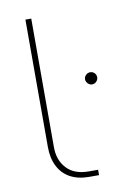

<svg xmlns="http://www.w3.org/2000/svg" viewBox="-81 -755 590 810"><g transform="rotate(-10 214.5 -350.0)"><path d="M315 -382Q305 -382 297 -390Q289 -398 289 -408Q289 -419 297 -426.5Q305 -434 315 -434Q326 -434 333.5 -426.5Q341 -419 341 -408Q341 -398 333.5 -390Q326 -382 315 -382ZM235 0Q187 0 153.5 -18.5Q120 -37 102.5 -72Q85 -107 85 -154V-700H110V-149Q110 -93 143 -58Q176 -23 237 -23H277V0Z"/></g></svg>

Font: MuseoModerno Thin Thin
Style: Regular
Weight: 250
Version: Version 1.003